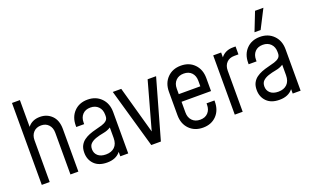

<svg xmlns="http://www.w3.org/2000/svg" viewBox="-86 -1210 2675 1652"><g transform="rotate(-20 1252.0 -384.0)"><path d="M71 0V-750H143.5V-505Q183 -555.5 255 -555.5Q319.5 -555.5 362.8 -512.5Q406 -469.5 406 -389.5V0H333.5V-382Q333.5 -427.5 307.8 -455.2Q282 -483 239.5 -483Q195.5 -483 169.5 -455.2Q143.5 -427.5 143.5 -382V0Z M666 12Q591 12 550 -29.2Q509 -70.5 509 -134.5Q509 -174 523.2 -200.2Q537.5 -226.5 560.5 -243Q583.5 -259.5 609 -269.5Q639.5 -281.5 671.2 -289Q703 -296.5 729.8 -304.8Q756.5 -313 773.2 -327.5Q790 -342 790 -368.5V-381.5Q790 -427 762.8 -454.8Q735.5 -482.5 690.5 -482.5Q645 -482.5 618.8 -454.8Q592.5 -427 592.5 -381.5V-366.5H520V-379Q520 -457.5 567 -506.2Q614 -555 690.5 -555Q766.5 -555 814.5 -506.2Q862.5 -457.5 862.5 -379V0H790V-40.5Q748 12.5 666 12ZM681 -57Q731.5 -57 760.8 -85.5Q790 -114 790 -168V-264Q759.5 -244.5 722 -238Q684.5 -231.5 650.5 -220Q620 -209.5 600.8 -191.5Q581.5 -173.5 581.5 -140Q581.5 -103.5 607.5 -80.2Q633.5 -57 681 -57Z M1073.5 0 918.5 -542.5H996L1117 -108.5L1237.5 -542.5H1315L1161.5 0Z M1545 12Q1468.5 12 1420.8 -36.5Q1373 -85 1373 -164.5V-379Q1373 -457.5 1420.8 -506.2Q1468.5 -555 1545 -555Q1621.5 -555 1668.5 -506.2Q1715.5 -457.5 1715.5 -379V-260.5H1445.5V-162Q1445.5 -116.5 1472.5 -88.5Q1499.5 -60.5 1545 -60.5Q1590.5 -60.5 1616.8 -88.5Q1643 -116.5 1643 -162V-174.5H1715.5V-164.5Q1715.5 -85 1668.5 -36.5Q1621.5 12 1545 12ZM1545 -482.5Q1499.5 -482.5 1472.5 -454.8Q1445.5 -427 1445.5 -381.5V-330.5H1643V-381.5Q1643 -427 1616.8 -454.8Q1590.5 -482.5 1545 -482.5Z M1838 0V-542.5H1910.5V-498.5Q1950 -549 2021.5 -549H2045V-476.5H2006.5Q1962.5 -476.5 1936.5 -449.5Q1910.5 -422.5 1910.5 -377V0Z M2244.5 12Q2169.5 12 2128.5 -29.2Q2087.5 -70.5 2087.5 -134.5Q2087.5 -174 2101.8 -200.2Q2116 -226.5 2139 -243Q2162 -259.5 2187.5 -269.5Q2218 -281.5 2249.8 -289Q2281.5 -296.5 2308.2 -304.8Q2335 -313 2351.8 -327.5Q2368.5 -342 2368.5 -368.5V-381.5Q2368.5 -427 2341.2 -454.8Q2314 -482.5 2269 -482.5Q2223.5 -482.5 2197.2 -454.8Q2171 -427 2171 -381.5V-366.5H2098.5V-379Q2098.5 -457.5 2145.5 -506.2Q2192.5 -555 2269 -555Q2345 -555 2393 -506.2Q2441 -457.5 2441 -379V0H2368.5V-40.5Q2326.5 12.5 2244.5 12ZM2259.5 -57Q2310 -57 2339.2 -85.5Q2368.5 -114 2368.5 -168V-264Q2338 -244.5 2300.5 -238Q2263 -231.5 2229 -220Q2198.5 -209.5 2179.2 -191.5Q2160 -173.5 2160 -140Q2160 -103.5 2186 -80.2Q2212 -57 2259.5 -57ZM2240 -608 2307.5 -780H2384L2296 -608Z"/></g></svg>

Font: Mohave
Style: Regular
Weight: 400
Designer: Gumpita Rahayu
Foundry: Tokotype
Version: Version 2.003; ttfautohint (v1.8.3)